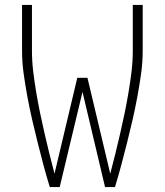

<svg xmlns="http://www.w3.org/2000/svg" viewBox="-20 -755 665 775"><path d="M181 0Q167 -45 155 -90.5Q143 -136 131.5 -181.5Q120 -227 109.5 -273Q99 -319 90.5 -365Q82 -411 75.5 -457.5Q69 -504 69 -551V-735H109V-551Q109 -509 114 -467Q119 -425 126 -383.5Q133 -342 141.5 -300.5Q150 -259 159.5 -218Q169 -177 179 -136Q189 -95 200 -54L292 -441H333L425 -54Q436 -95 446 -136Q456 -177 465.5 -218Q475 -259 483.5 -300.5Q492 -342 499 -383.5Q506 -425 511 -467Q516 -509 516 -551V-735H556V-551Q556 -504 549.5 -457.5Q543 -411 534.5 -365Q526 -319 515.5 -273Q505 -227 493.5 -181.5Q482 -136 470 -90.5Q458 -45 444 0H404L313 -384L221 0Z"/></svg>

Font: Zed Sans Extralight
Style: Regular
Weight: 200
Designer: Belleve Invis
Foundry: Belleve Invis
Version: Version 1.0.0; ttfautohint (v1.8.4)